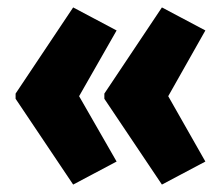

<svg xmlns="http://www.w3.org/2000/svg" viewBox="-20 -539 600 517"><path d="M22 -287 177 -519 294 -457 193 -280 294 -104 177 -42 22 -273ZM261 -287 416 -519 533 -457 433 -280 533 -104 416 -42 261 -273Z"/></svg>

Font: Noto Sans Lao UI ExtCond Blk
Style: Regular
Weight: 900
Width: 2
Designer: Monotype Design Team
Foundry: Monotype Imaging Inc.
Version: Version 2.000; ttfautohint (v1.8.4.7-5d5b)